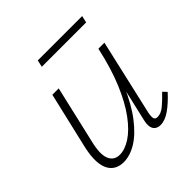

<svg xmlns="http://www.w3.org/2000/svg" viewBox="-153 -681 811 811"><g transform="rotate(-45 253.0 -275.5)"><path d="M138 5Q116 5 98.5 -4Q81 -13 70.5 -32Q60 -51 58.5 -81Q57 -111 66 -153L126 -410H164L105 -155Q89 -91 101.5 -60Q114 -29 149 -29Q179 -29 214 -51.5Q249 -74 284 -121Q319 -168 349.5 -240.5Q380 -313 401 -410H425Q401 -302 367 -223Q333 -144 294 -93.5Q255 -43 215.5 -19Q176 5 138 5ZM359 4Q344 4 334 -3.5Q324 -11 321.5 -25.5Q319 -40 324 -61L405 -410H437L359 -69Q355 -48 358 -38.5Q361 -29 374 -29Q395 -29 416 -46.5Q437 -64 463 -91L479 -74Q446 -38 416 -17Q386 4 359 4ZM178 -525 185 -556H450L443 -525Z"/></g></svg>

Font: Ysabeau Office ExtraLight
Style: Italic
Weight: 250
Italic angle: -12°
Designer: Christian Thalmann (Catharsis Fonts)
Version: Version 2.001;gftools[0.9.30]; featfreeze: tnum,lnum,ss02